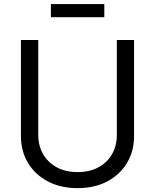

<svg xmlns="http://www.w3.org/2000/svg" viewBox="-20 -927 774 958"><path d="M367.2 11.7Q282.2 11.7 218.5 -22Q154.8 -55.7 119.6 -114.3Q84.5 -172.9 84.5 -247.6V-727.5H170.9V-253.9Q170.9 -200.2 194.8 -158.4Q218.8 -116.7 262.7 -92.5Q306.6 -68.4 367.2 -68.4Q427.7 -68.4 471.7 -92.5Q515.6 -116.7 539.3 -158.4Q563 -200.2 563 -253.9V-727.5H648.9V-247.6Q648.9 -172.9 613.8 -114.3Q578.6 -55.7 515.4 -22Q452.1 11.7 367.2 11.7ZM500.5 -906.7V-841.3H233.9V-906.7Z"/></svg>

Font: V-Inter
Style: Regular-375
Weight: 375
Designer: Rasmus Andersson
Foundry: rsms
Version: Version 4.000;git-4146feb